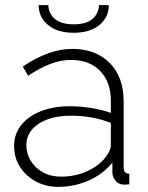

<svg xmlns="http://www.w3.org/2000/svg" viewBox="-20 -720 577 750"><path d="M35 -150Q35 -196 62.5 -231Q90 -266 139.5 -285.5Q189 -305 253 -305Q293 -305 336.5 -298Q380 -291 413 -279V-328Q413 -400 371 -443Q329 -486 257 -486Q218 -486 176 -470Q134 -454 90 -424L69 -460Q171 -529 262 -529Q354 -529 408.5 -474Q463 -419 463 -324V-66Q463 -42 485 -41V0Q466 2 460 1Q441 -1 430.5 -15Q420 -29 419 -44V-85Q383 -40 326.5 -15Q270 10 208 10Q159 10 119.5 -11.5Q80 -33 57.5 -69Q35 -105 35 -150ZM393 -107Q413 -132 413 -154V-240Q341 -268 258 -268Q179 -268 131 -236.5Q83 -205 83 -153Q83 -120 100 -92Q117 -64 147.5 -47Q178 -30 218 -30Q274 -30 321 -51.5Q368 -73 393 -107ZM268 -592Q204 -592 167.5 -622.5Q131 -653 131 -700H169Q169 -667 194.5 -646Q220 -625 268 -625Q316 -625 340.5 -645.5Q365 -666 367 -700H405Q405 -653 368.5 -622.5Q332 -592 268 -592Z"/></svg>

Font: Raleway Light
Style: Regular
Weight: 300
Designer: Matt McInerney, Pablo Impallari, Rodrigo Fuenzalida
Foundry: Matt McInerney, Pablo Impallari, Rodrigo Fuenzalida
Version: Version 4.026